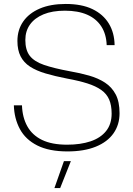

<svg xmlns="http://www.w3.org/2000/svg" viewBox="-20 -757 674 970"><path d="M321 8Q228 8 168.5 -22Q109 -52 80.5 -105Q52 -158 50 -225H91Q93 -164 118 -119Q143 -74 192.5 -50Q242 -26 319 -26Q387 -26 437.5 -43Q488 -60 516 -95Q544 -130 544 -183Q544 -225 531.5 -254Q519 -283 491.5 -302.5Q464 -322 421.5 -335.5Q379 -349 319 -360Q257 -372 210 -386Q163 -400 131.5 -420.5Q100 -441 84 -472.5Q68 -504 68 -550Q68 -606 97 -648Q126 -690 180.5 -713.5Q235 -737 312 -737Q393 -737 447 -711Q501 -685 529.5 -638.5Q558 -592 559 -529H519Q517 -585 491.5 -624Q466 -663 420 -683Q374 -703 308 -703Q244 -703 199.5 -684.5Q155 -666 131.5 -633Q108 -600 108 -555Q108 -504 130.5 -475Q153 -446 202.5 -429Q252 -412 333 -397Q385 -388 430.5 -375Q476 -362 510.5 -339.5Q545 -317 564.5 -280Q584 -243 584 -185Q584 -127 553.5 -83.5Q523 -40 464 -16Q405 8 321 8ZM255 193 303 57H338L284 193Z"/></svg>

Font: Mona Sans ExtraLight
Style: Regular
Weight: 200
Designer: Deni Anggara
Foundry: GitHub
Version: Version 2.000